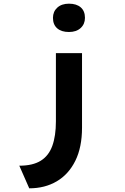

<svg xmlns="http://www.w3.org/2000/svg" viewBox="-20 -818 679 1044"><path d="M139 206 85 83Q158 83 201.5 56Q245 29 264.5 -25Q284 -79 284 -158V-529H426V-124Q426 -17 389.5 56.5Q353 130 288.5 168Q224 206 139 206ZM355 -644Q314 -644 291 -664Q268 -684 268 -721Q268 -755 291.5 -776.5Q315 -798 355 -798Q396 -798 419 -778Q442 -758 442 -721Q442 -687 418.5 -665.5Q395 -644 355 -644Z"/></svg>

Font: Lexend Zetta SemiBold
Style: Regular
Weight: 600
Designer: Bonnie Shaver-Troup, Thomas Jockin
Foundry: Lexend
Version: Version 1.007